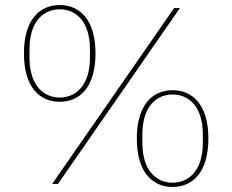

<svg xmlns="http://www.w3.org/2000/svg" viewBox="-20 -730 922 762"><path d="M210 0 694 -698H671L187 0ZM217 -326C294 -326 359 -381 359 -518C359 -655 294 -710 217 -710C140 -710 75 -655 75 -518C75 -381 140 -326 217 -326ZM217 -343C155 -343 97 -388 97 -502V-534C97 -648 155 -693 217 -693C279 -693 337 -648 337 -534V-502C337 -388 279 -343 217 -343ZM665 12C742 12 807 -43 807 -180C807 -317 742 -372 665 -372C588 -372 523 -317 523 -180C523 -43 588 12 665 12ZM665 -5C603 -5 545 -50 545 -164V-196C545 -310 603 -355 665 -355C727 -355 785 -310 785 -196V-164C785 -50 727 -5 665 -5Z"/></svg>

Font: IBM Plex Devanagari Thin
Style: Regular
Weight: 100
Designer: Mike Abbink, Paul van der Laan, Pieter van Rosmalen, Erin McLaughlin
Foundry: Bold Monday
Version: Version 1.0